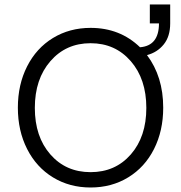

<svg xmlns="http://www.w3.org/2000/svg" viewBox="-20 -833 812 861"><path d="M692.9 -728H651.9V-813H743.2V-728Q743.2 -669.9 714.4 -634Q685.5 -598.1 639.2 -585.9Q711.9 -489.3 711.9 -350.1Q711.9 -246.6 670.7 -164.8Q629.4 -83 554.9 -37.6Q480.5 7.8 386.2 7.8Q292 7.8 217.5 -37.6Q143.1 -83 101.6 -164.8Q60.1 -246.6 60.1 -350.1Q60.1 -453.6 101.6 -535.4Q143.1 -617.2 217.5 -662.6Q292 -708 386.2 -708Q518.1 -708 607.9 -621.1Q692.9 -627.9 692.9 -728ZM636.2 -349.1Q636.2 -478.5 566.4 -558.8Q496.6 -639.2 386.2 -639.2Q275.9 -639.2 206.1 -558.8Q136.2 -478.5 136.2 -349.1Q136.2 -220.2 205.8 -140.6Q275.4 -61 386.2 -61Q497.1 -61 566.7 -140.6Q636.2 -220.2 636.2 -349.1Z"/></svg>

Font: LT Superior
Style: Regular
Weight: 400
Designer: Daniel Lyons
Foundry: LyonsType
Version: Version 1.000